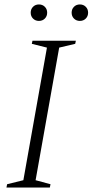

<svg xmlns="http://www.w3.org/2000/svg" viewBox="-20 -843 416 863"><path d="M9 0 12 -15 85 -33 191 -629 123 -646 126 -660H321L318 -646L246 -629L140 -33L207 -15L204 0ZM155 -749Q139 -749 128.5 -759.5Q118 -770 118 -786Q118 -802 128.5 -812.5Q139 -823 155 -823Q171 -823 181.5 -812.5Q192 -802 192 -786Q192 -770 181.5 -759.5Q171 -749 155 -749ZM339 -749Q323 -749 312.5 -759.5Q302 -770 302 -786Q302 -802 312.5 -812.5Q323 -823 339 -823Q355 -823 365.5 -812.5Q376 -802 376 -786Q376 -770 365.5 -759.5Q355 -749 339 -749Z"/></svg>

Font: Spectral SC ExtraLight
Style: Italic
Weight: 275
Italic angle: -10°
Designer: Jean-Baptiste Levee
Foundry: Production Type
Version: Version 2.001